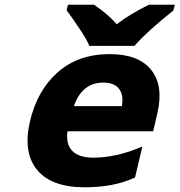

<svg xmlns="http://www.w3.org/2000/svg" viewBox="-20 -786 763 816"><path d="M294 -335H498Q506 -382 486 -408.5Q466 -435 419 -435Q329 -435 294 -335ZM554 -32 550 -30Q463 10 340 10Q199 10 138 -63.5Q77 -137 107 -269Q138 -402 225.5 -479Q313 -556 446 -556Q569 -556 622.5 -489Q676 -422 649 -306L631 -228H267Q259 -174 287 -145Q315 -116 376 -116Q470 -116 572 -158L585 -163ZM717 -742 715 -740Q604 -651 555 -595L551 -591H359L358 -595Q347 -620 328 -649Q286 -712 265 -740L263 -742L269 -766H380L381 -765Q440 -725 476 -683Q532 -726 611 -765L613 -766H723Z"/></svg>

Font: Passageway
Style: BdIt
Weight: 700
Foundry: Ascender Corporation
Version: Version 1.11